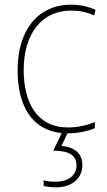

<svg xmlns="http://www.w3.org/2000/svg" viewBox="-20 -558 454 818"><path d="M269 10C314 10 356 0 384 -12V-38C351 -24 310 -15 270 -15C137 -15 81 -121 81 -260C81 -416 159 -513 283 -513C316 -513 349 -507 381 -492L387 -516C356 -530 323 -538 283 -538C141 -538 55 -429 55 -259C55 -111 113 -4 243 9L207 84C271 84 306 102 306 146C306 191 269 216 219 216C198 216 182 215 166 210V234C181 238 199 240 219 240C285 240 331 203 331 145C331 98 299 68 242 64L267 10Z"/></svg>

Font: Noto Sans Georgian SemiCondensed Thin
Style: Regular
Weight: 100
Width: 4
Designer: Monotype Design Team, Akaki Razmadze
Foundry: Google LLC
Version: Version 2.005